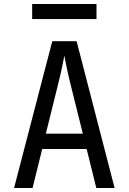

<svg xmlns="http://www.w3.org/2000/svg" viewBox="-20 -935 640 955"><path d="M50 0 240 -730H361L550 0H459L411 -194H190L142 0ZM208 -270H392L336 -495Q320 -559 311 -602Q302 -645 300 -658Q298 -645 289 -602Q280 -559 264 -496ZM140 -840V-915H460V-840Z"/></svg>

Font: JetBrainsMono NF
Style: Regular
Weight: 400
Designer: Philipp Nurullin, Konstantin Bulenkov
Foundry: JetBrains
Version: Version 2.251; ttfautohint (v1.8.3);Nerd Fonts 2.2.2